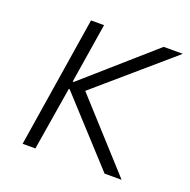

<svg xmlns="http://www.w3.org/2000/svg" viewBox="-95 -585 672 678"><g transform="rotate(20 240.5 -246.0)"><path d="M58 0 136 -492H185L149 -267H153L409 -492H481L190 -241L183 -272L430 0H366L148 -238H145L106 0Z"/></g></svg>

Font: Nunito Sans 7pt SemiCondensed ExtraLight
Style: Italic
Weight: 250
Width: 4
Italic angle: -9°
Designer: Vernon Adams
Foundry: Vernon Adams
Version: Version 3.101;gftools[0.9.27]